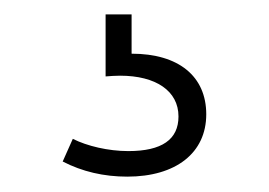

<svg xmlns="http://www.w3.org/2000/svg" viewBox="-20 -20 364 260"><path d="M259.3 134.8C259.3 83.5 222.2 52.7 158.2 52.7V-0.5H123V83.5C129.4 83 136.2 82.5 142.6 82.5C190.9 82.5 221.7 103 221.7 137.7C221.7 168.9 199.2 184.6 153.8 184.6C126.5 184.6 97.7 177.7 78.6 168L64.9 198.7C91.3 212.4 120.6 219.2 152.3 219.2C218.3 219.2 259.3 187 259.3 134.8Z"/></svg>

Font: Estedad Light
Style: Regular
Weight: 300
Designer: Amin Abedi
Version: Version 7.3